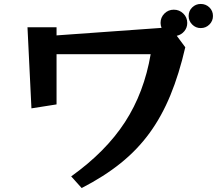

<svg xmlns="http://www.w3.org/2000/svg" viewBox="-20 -881 1097 971"><path d="M1057 -800Q1057 -775 1039 -757Q1021 -739 995 -739Q970 -739 952 -757Q934 -775 934 -800Q934 -826 952 -843.5Q970 -861 995 -861Q1021 -861 1039 -843.5Q1057 -826 1057 -800ZM340 11Q515 -114 612 -263.5Q709 -413 742 -607H266V-353L139 -333L119 -743H266V-702L797 -740Q792 -753 792 -765Q792 -793 811.5 -812.5Q831 -832 859 -832Q887 -832 907 -812.5Q927 -793 927 -765Q927 -741 912 -723Q897 -705 874 -700L917 -642Q886 -507 842 -400Q798 -293 736.5 -208.5Q675 -124 590.5 -56Q506 12 393 70Z"/></svg>

Font: RocknRoll One
Style: Regular
Weight: 400
Designer: Fontworks Inc.
Foundry: Fontworks Inc.
Version: Version 1.100